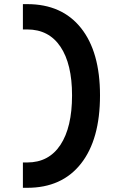

<svg xmlns="http://www.w3.org/2000/svg" viewBox="-20 -811 626 929"><path d="M90.8 97.7V-24.9H111.8Q216.3 -24.9 272.5 -110.1Q328.6 -195.3 328.6 -349.6Q328.6 -501.5 272.5 -585Q216.3 -668.5 111.8 -668.5H90.8V-791H111.8Q279.8 -791 371.8 -675.5Q463.9 -560.1 463.9 -349.6Q463.9 -136.2 371.8 -19.3Q279.8 97.7 111.8 97.7Z"/></svg>

Font: Cascadia Mono PL
Style: Bold
Weight: 700
Monospace: yes
Designer: Aaron Bell
Foundry: Saja Typeworks
Version: Version 2404.023; ttfautohint (v1.8.4)